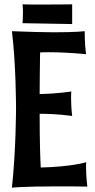

<svg xmlns="http://www.w3.org/2000/svg" viewBox="-20 -850 437 886"><path d="M383 11C378 -32 377 -63 377 -81C377 -95 378 -102 378 -102C378 -100 301 -80 168 -77C166 -115 163 -190 163 -325C191 -325 243 -324 313 -315C309 -348 308 -378 308 -399C308 -417 309 -428 309 -428C309 -428 254 -418 163 -416C163 -472 164 -536 165 -608C176 -609 188 -609 205 -609C245 -609 302 -607 377 -600C370 -652 371 -707 371 -706C371 -706 329 -701 230 -701C180 -701 116 -703 35 -706C54 -553 54 -351 54 -351C54 -351 54 -159 35 16C35 16 89 10 245 10C285 10 330 10 383 11ZM313 -830C313 -830 239 -829 171 -829C137 -829 105 -829 84 -830C85 -820 86 -807 86 -794C86 -769 84 -743 84 -743L313 -739V-830Z"/></svg>

Font: Rum Raisin
Style: Regular
Weight: 400
Designer: Astigmatic (AOETI)
Foundry: Astigmatic (AOETI)
Version: Version 1.000